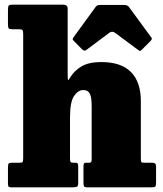

<svg xmlns="http://www.w3.org/2000/svg" viewBox="-20 -800 696 820"><path d="M63 -675H32.5Q20.5 -675 17.2 -679Q14 -683 14 -696.5V-757.5Q14 -771 16.8 -775.5Q19.5 -780 32.5 -780H250Q258.5 -780 263.8 -776.2Q269 -772.5 269 -762V-478Q269 -459.5 271.2 -458.5Q273.5 -457.5 279.5 -469Q297 -498 328.2 -516.5Q359.5 -535 412 -535Q497.5 -535 539.5 -492.2Q581.5 -449.5 581.5 -369V-122.5Q581.5 -110 584 -107.5Q586.5 -105 597.5 -105H630.5Q646.5 -105 646.5 -90V-20.5Q646.5 -6.5 643.2 -3.2Q640 0 627 0H353.5Q341.5 0 339 -4.2Q336.5 -8.5 336.5 -20.5V-86.5Q336.5 -95.5 338 -100.2Q339.5 -105 347.5 -105H360Q367 -105 369.2 -107.8Q371.5 -110.5 371.5 -121V-345.5Q371.5 -386 363.2 -400.8Q355 -415.5 335.5 -415.5Q314.5 -415.5 296.8 -390.8Q279 -366 279 -298V-122.5Q279 -111.5 281.8 -108.2Q284.5 -105 292.5 -105H302Q309 -105 311.5 -102.2Q314 -99.5 314 -89V-18Q314 -5.5 308.8 -2.8Q303.5 0 292.5 0H27Q18 0 16 -3.8Q14 -7.5 14 -17V-86Q14 -97.5 16.8 -101.2Q19.5 -105 31 -105H64Q74 -105 76.5 -108.2Q79 -111.5 79 -124.5V-655Q79 -667.5 76 -671.2Q73 -675 63 -675ZM330.5 -589.5 296 -624.5Q290.5 -630 290.2 -632.5Q290 -635 294.5 -641.5L388.5 -770.5Q392.5 -776.5 398.2 -777.8Q404 -779 415 -779H507.5Q524.5 -779 530.5 -770.5L626.5 -639.5Q632 -634 622.5 -624.5L585.5 -587.5Q580 -582 578 -582.2Q576 -582.5 569.5 -587L472 -659.5Q459 -669 447 -660L348.5 -586.5Q340 -580 330.5 -589.5Z"/></svg>

Font: Besley* Narrow Fatface
Style: Regular
Weight: 900
Width: 4
Designer: Owen Earl
Foundry: indestructible type*
Version: Version 3.000; ttfautohint (v1.8.3)